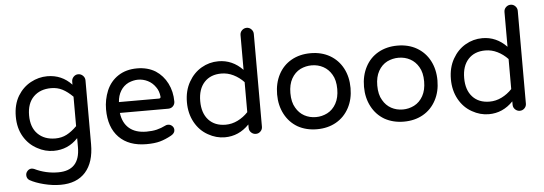

<svg xmlns="http://www.w3.org/2000/svg" viewBox="-56 -895 3702 1307"><g transform="rotate(-5 1794.5 -242.0)"><path d="M100.6 184.6Q82 172.9 82 149.4Q82 133.8 93.8 121.1Q105.5 108.4 122.1 108.4Q129.9 108.4 139.6 112.3Q215.8 149.4 300.8 149.4Q449.2 149.4 449.2 -8.8V-71.3Q381.8 1 283.2 1Q224.6 1 171.9 -28.3Q114.3 -58.6 80.1 -116.7Q45.9 -174.8 45.9 -253.9Q45.9 -335.9 81.1 -394.5Q115.2 -450.2 169.4 -479.5Q223.6 -508.8 283.2 -508.8Q381.8 -508.8 449.2 -436.5V-458Q449.2 -476.6 462.4 -490.2Q475.6 -503.9 494.1 -503.9Q512.7 -503.9 526.4 -490.2Q540 -476.6 540 -458V-21.5Q540 101.6 480.5 168.5Q420.9 235.4 309.6 235.4Q254.9 235.4 196.8 220.7Q138.7 206.1 100.6 184.6ZM301.8 -82Q344.7 -82 379.4 -100.1Q414.1 -118.2 449.2 -153.3V-354.5Q414.1 -389.6 379.4 -407.7Q344.7 -425.8 301.8 -425.8Q226.6 -425.8 181.6 -380.9Q136.7 -335.9 136.7 -253.9Q136.7 -171.9 181.6 -127Q226.6 -82 301.8 -82Z M662.1 -249Q662.1 -315.4 687.5 -377Q713.9 -438.5 767.6 -473.6Q821.3 -508.8 896.5 -508.8Q968.8 -508.8 1022.5 -475.6Q1073.2 -442.4 1101.6 -386.2Q1129.9 -330.1 1129.9 -261.7Q1129.9 -243.2 1117.2 -230Q1104.5 -216.8 1084 -216.8H753.9Q762.7 -147.5 806.2 -110.8Q849.6 -74.2 923.8 -74.2Q962.9 -74.2 993.7 -81.5Q1024.4 -88.9 1055.7 -104.5Q1062.5 -108.4 1073.2 -108.4Q1088.9 -108.4 1101.1 -97.2Q1113.3 -85.9 1113.3 -69.3Q1113.3 -46.9 1086.9 -32.2Q1045.9 -9.8 1008.8 0.5Q971.7 10.7 916 10.7Q795.9 10.7 729 -57.6Q662.1 -126 662.1 -249ZM1027.3 -291Q1040 -291 1039.1 -303.7Q1035.2 -342.8 1015.6 -369.1Q994.1 -400.4 962.4 -416Q930.7 -431.6 896.5 -431.6Q865.2 -431.6 831.1 -417Q796.9 -400.4 776.9 -367.7Q756.8 -335 753.9 -291Z M1337.9 -20.5Q1281.2 -51.8 1248 -111.8Q1214.8 -171.9 1214.8 -249Q1214.8 -328.1 1249 -387.7Q1282.2 -446.3 1335.9 -477.5Q1389.6 -508.8 1452.1 -508.8Q1547.9 -508.8 1618.2 -435.5V-672.9Q1618.2 -692.4 1631.8 -705.6Q1645.5 -718.8 1664.1 -718.8Q1682.6 -718.8 1695.8 -705.1Q1709 -691.4 1709 -672.9V-39.1Q1709 -20.5 1695.8 -7.3Q1682.6 5.9 1664.1 5.9Q1645.5 5.9 1631.8 -7.3Q1618.2 -20.5 1618.2 -39.1V-62.5Q1547.9 10.7 1452.1 10.7Q1392.6 10.7 1337.9 -20.5ZM1464.8 -74.2Q1507.8 -74.2 1547.4 -93.8Q1586.9 -113.3 1618.2 -146.5V-351.6Q1586.9 -384.8 1547.4 -404.3Q1507.8 -423.8 1464.8 -423.8Q1390.6 -423.8 1348.1 -377.4Q1305.7 -331.1 1305.7 -249Q1305.7 -167 1348.1 -120.6Q1390.6 -74.2 1464.8 -74.2Z M1950.2 -21.5Q1893.6 -54.7 1862.3 -114.3Q1831.1 -173.8 1831.1 -249Q1831.1 -325.2 1862.3 -384.8Q1893.6 -444.3 1950.7 -476.6Q2007.8 -508.8 2082 -508.8Q2156.2 -508.8 2212.9 -476.6Q2270.5 -443.4 2301.8 -384.3Q2333 -325.2 2333 -249Q2333 -172.9 2301.8 -114.3Q2269.5 -53.7 2212.4 -21.5Q2155.3 10.7 2082 10.7Q2007.8 10.7 1950.2 -21.5ZM1945.3 -149.4Q1966.8 -111.3 2002.4 -91.8Q2038.1 -72.3 2082 -72.3Q2122.1 -72.3 2159.2 -90.8Q2197.3 -110.4 2219.7 -150.9Q2242.2 -191.4 2242.2 -250Q2242.2 -311.5 2218.8 -349.6Q2197.3 -386.7 2161.6 -406.2Q2126 -425.8 2082 -425.8Q2042 -425.8 2004.9 -408.2Q1966.8 -388.7 1944.3 -348.6Q1921.9 -308.6 1921.9 -250Q1921.9 -187.5 1945.3 -149.4Z M2543.9 -21.5Q2487.3 -54.7 2456.1 -114.3Q2424.8 -173.8 2424.8 -249Q2424.8 -325.2 2456.1 -384.8Q2487.3 -444.3 2544.4 -476.6Q2601.6 -508.8 2675.8 -508.8Q2750 -508.8 2806.6 -476.6Q2864.3 -443.4 2895.5 -384.3Q2926.8 -325.2 2926.8 -249Q2926.8 -172.9 2895.5 -114.3Q2863.3 -53.7 2806.2 -21.5Q2749 10.7 2675.8 10.7Q2601.6 10.7 2543.9 -21.5ZM2539.1 -149.4Q2560.5 -111.3 2596.2 -91.8Q2631.8 -72.3 2675.8 -72.3Q2715.8 -72.3 2752.9 -90.8Q2791 -110.4 2813.5 -150.9Q2835.9 -191.4 2835.9 -250Q2835.9 -311.5 2812.5 -349.6Q2791 -386.7 2755.4 -406.2Q2719.7 -425.8 2675.8 -425.8Q2635.7 -425.8 2598.6 -408.2Q2560.5 -388.7 2538.1 -348.6Q2515.6 -308.6 2515.6 -250Q2515.6 -187.5 2539.1 -149.4Z M3141.6 -20.5Q3085 -51.8 3051.8 -111.8Q3018.6 -171.9 3018.6 -249Q3018.6 -328.1 3052.7 -387.7Q3085.9 -446.3 3139.6 -477.5Q3193.4 -508.8 3255.9 -508.8Q3351.6 -508.8 3421.9 -435.5V-672.9Q3421.9 -692.4 3435.5 -705.6Q3449.2 -718.8 3467.8 -718.8Q3486.3 -718.8 3499.5 -705.1Q3512.7 -691.4 3512.7 -672.9V-39.1Q3512.7 -20.5 3499.5 -7.3Q3486.3 5.9 3467.8 5.9Q3449.2 5.9 3435.5 -7.3Q3421.9 -20.5 3421.9 -39.1V-62.5Q3351.6 10.7 3255.9 10.7Q3196.3 10.7 3141.6 -20.5ZM3268.6 -74.2Q3311.5 -74.2 3351.1 -93.8Q3390.6 -113.3 3421.9 -146.5V-351.6Q3390.6 -384.8 3351.1 -404.3Q3311.5 -423.8 3268.6 -423.8Q3194.3 -423.8 3151.9 -377.4Q3109.4 -331.1 3109.4 -249Q3109.4 -167 3151.9 -120.6Q3194.3 -74.2 3268.6 -74.2Z"/></g></svg>

Font: jf-openhuninn-2.0
Style: Regular
Weight: 400
Designer: [Kosugi Maru]
Designed by MOTOYA      

[Varela Round]
Joe Prince (Latin component); Avraham Cornfeld (Hebrew component)
Foundry: justfont CO.,LTD.
Version: 2.0